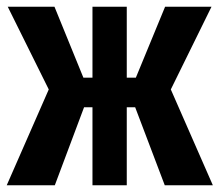

<svg xmlns="http://www.w3.org/2000/svg" viewBox="-26 -551 653 571"><path d="M249 0V-232H224L137 0H-6L119 -285L-3 -531H136L222 -320H249V-531H351V-320H378L465 -531H603L482 -285L607 0H464L376 -232H351V0Z"/></svg>

Font: Qzxlaeiskcpccdgjqmyffctclhy
Style: Regular
Weight: 700
Monospace: yes
Designer: Carrois Corporate & Edenspiekermann
Foundry: Carrois Corporate GbR & Edenspiekermann AG
Version: Version 2.001